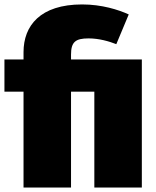

<svg xmlns="http://www.w3.org/2000/svg" viewBox="-22 -845 704 865"><path d="M348 -825C159 -825 84 -729 84 -610V-577H-2V-432H84V0H298V-432H403V0H617V-577H298V-599C298 -656 318 -672 377 -672C424 -672 469 -659 502 -646L558 -780C512 -801 437 -825 348 -825Z"/></svg>

Font: Glow Sans SC Normal Heavy
Style: Regular
Weight: 900
Designer: Ryoko NISHIZUKA (kana, bopomofo & ideographs); Paul D. Hunt (Latin, Greek & Cyrillic); Sandoll Communications, Soo-young
Version: Version 0.93